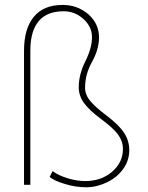

<svg xmlns="http://www.w3.org/2000/svg" viewBox="-20 -770 618 800"><path d="M106.4 -563C106.4 -563 106.4 -563 106.4 -563C107.9 -669.9 154.3 -723.1 245.6 -723.1C245.6 -723.1 245.6 -723.1 245.6 -723.1C276.4 -723.1 303.7 -712.4 327.6 -690.9C351.6 -669.4 363.3 -644 363.3 -614.7C363.3 -614.7 363.3 -614.7 363.3 -614.7C363.3 -585 354 -551.8 335.9 -515.1C317.4 -478.5 308.1 -441.9 308.1 -405.8C308.1 -405.8 308.1 -405.8 308.1 -405.8C308.1 -382.8 315.4 -361.3 329.6 -341.3C343.8 -321.3 367.7 -298.8 401.4 -273.9C435.1 -249 458.5 -227.5 472.2 -209C485.4 -190.4 492.2 -170.4 492.2 -149.4C492.2 -149.4 492.2 -149.4 492.2 -149.4C492.2 -111.8 477.1 -80.1 446.8 -54.2C416.5 -28.3 379.4 -15.6 335.4 -15.6C335.4 -15.6 335.4 -15.6 335.4 -15.6C311.5 -15.6 286.6 -19.5 260.3 -27.8C233.9 -36.1 213.4 -45.9 199.2 -57.1C199.2 -57.1 187 -33.2 187 -33.2C187 -33.2 187 -33.2 187 -33.2C199.2 -22 220.7 -12.2 250.5 -3.4C280.3 5.9 309.6 10.3 339.4 10.3C339.4 10.3 339.4 10.3 339.4 10.3C368.2 10.3 397 3.4 425.3 -10.3C453.6 -23.4 476.1 -42 493.2 -65.9C510.3 -89.4 518.6 -115.7 518.6 -145C518.6 -145 518.6 -145 518.6 -145C518.6 -170.9 511.2 -195.3 496.6 -217.3C481.9 -239.3 458 -262.7 425.3 -287.6C392.6 -312 369.1 -333 355.5 -350.1C341.3 -367.2 334.5 -385.7 334.5 -404.8C334.5 -404.8 334.5 -404.8 334.5 -404.8C334.5 -441.9 344.2 -478 363.8 -512.7C382.8 -547.4 392.6 -581.1 392.6 -613.8C392.6 -613.8 392.6 -613.8 392.6 -613.8C392.6 -652.3 377.4 -685.1 347.7 -710.9C317.4 -736.8 281.7 -749.5 240.7 -749.5C240.7 -749.5 240.7 -749.5 240.7 -749.5C188.5 -749.5 148.9 -733.4 121.6 -700.7C93.8 -668 80.1 -620.1 80.1 -558.1C80.1 -558.1 80.1 0 80.1 0C80.1 0 106.4 0 106.4 0C106.4 0 106.4 -563 106.4 -563Z"/></svg>

Font: WOX
Style: Regular
Weight: 500
Designer: Google
Foundry: ""
Version: ""